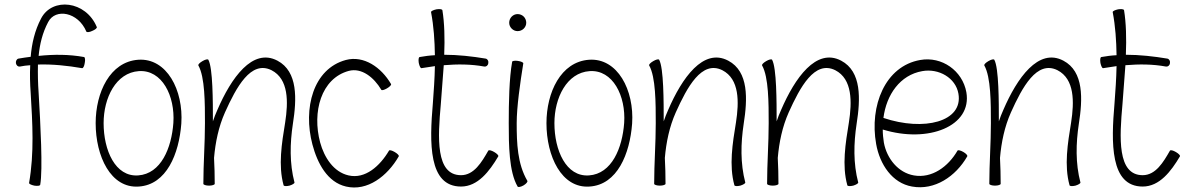

<svg xmlns="http://www.w3.org/2000/svg" viewBox="-20 -809 5213 845"><path d="M67 -516C82 -519 97 -521 113 -522C111 -482 112 -440 115 -400C123 -268 131 -135 108 -4C107 0 117 5 131 8C145 10 156 9 157 4C169 -62 158 -265 150 -400C147 -442 146 -483 147 -525C212 -527 277 -520 341 -509C346 -508 351 -518 353 -532C356 -546 354 -557 350 -558C284 -570 217 -570 150 -563C155 -615 167 -665 192 -712C224 -774 324 -756 360 -670C362 -666 374 -667 386 -673C399 -678 408 -686 406 -690C358 -806 210 -822 161 -728C133 -675 120 -618 115 -559C97 -557 79 -554 61 -551C53 -549 49 -540 50 -531C52 -521 59 -515 67 -516Z M591 12C713 4 768 -132 778 -265C788 -412 714 -555 588 -546C464 -537 401 -402 401 -267C401 -122 467 21 591 12ZM436 -267C436 -378 490 -489 591 -496C693 -503 751 -387 743 -268C735 -158 689 -44 588 -37C487 -30 436 -148 436 -267Z M853 -521C882 -470 882 -354 882 -267C882 -178 875 -89 875 0C875 4 886 8 900 8C914 8 925 4 925 0C925 -38 924 -76 922 -114C928 -183 942 -251 970 -314C1020 -425 1084 -545 1175 -500C1251 -461 1249 -360 1235 -270C1220 -178 1204 -81 1228 6C1229 11 1241 11 1254 8C1267 4 1277 -2 1276 -6C1254 -90 1256 -178 1269 -264C1286 -372 1292 -494 1201 -542C1091 -600 997 -465 937 -326C929 -309 923 -292 917 -275C917 -362 917 -510 897 -546C894 -550 883 -547 871 -540C859 -533 851 -525 853 -521Z M1701 -439C1658 -513 1581 -566 1502 -545C1358 -506 1313 -332 1355 -173C1377 -90 1421 -7 1503 12C1597 34 1685 -34 1735 -121C1737 -125 1729 -133 1717 -140C1705 -147 1694 -150 1692 -146C1652 -78 1587 -20 1514 -37C1448 -52 1407 -116 1389 -182C1353 -316 1393 -464 1515 -497C1572 -512 1626 -468 1658 -414C1660 -410 1671 -413 1683 -420C1695 -427 1703 -435 1701 -439Z M1835 -509C1855 -512 1874 -515 1894 -518C1893 -463 1889 -408 1885 -354C1870 -181 1865 12 2009 12C2083 12 2134 -55 2173 -121C2175 -125 2167 -133 2155 -140C2143 -147 2132 -150 2129 -146C2100 -95 2066 -38 2009 -38C1896 -38 1907 -205 1920 -350C1924 -405 1929 -464 1933 -522C1993 -527 2053 -527 2112 -516C2120 -515 2128 -521 2129 -531C2131 -540 2126 -549 2118 -551C2058 -561 1996 -568 1935 -568C1938 -640 1936 -709 1927 -764C1926 -769 1914 -770 1901 -768C1887 -765 1877 -760 1877 -756C1889 -693 1893 -630 1894 -566C1872 -565 1849 -562 1827 -558C1822 -557 1821 -546 1823 -532C1826 -518 1831 -508 1835 -509Z M2296 -709C2296 -719 2292 -729 2285 -736C2278 -743 2268 -747 2258 -747C2248 -747 2239 -743 2232 -736C2225 -729 2221 -719 2221 -709C2221 -699 2225 -690 2232 -683C2239 -676 2248 -672 2258 -672C2268 -672 2278 -676 2285 -683C2292 -690 2296 -699 2296 -709ZM2234 -537C2221 -465 2219 -357 2219 -267C2219 -171 2220 -53 2258 12C2260 16 2272 14 2284 7C2296 0 2303 -9 2301 -13C2257 -88 2254 -179 2254 -267C2254 -338 2269 -443 2283 -530C2284 -534 2273 -539 2259 -541C2246 -543 2234 -541 2234 -537Z M2575 12C2697 4 2752 -132 2762 -265C2772 -412 2698 -555 2572 -546C2448 -537 2385 -402 2385 -267C2385 -122 2451 21 2575 12ZM2420 -267C2420 -378 2474 -489 2575 -496C2677 -503 2735 -387 2727 -268C2719 -158 2673 -44 2572 -37C2471 -30 2420 -148 2420 -267Z M2837 -521C2866 -470 2866 -354 2866 -267C2866 -178 2859 -89 2859 0C2859 4 2870 8 2884 8C2898 8 2909 4 2909 0C2909 -38 2908 -76 2906 -114C2912 -183 2926 -251 2954 -314C3004 -425 3068 -545 3159 -500C3235 -461 3233 -360 3219 -270C3204 -178 3188 -81 3212 6C3213 11 3225 11 3238 8C3251 4 3261 -2 3260 -6C3238 -90 3240 -178 3253 -264C3270 -372 3276 -494 3185 -542C3075 -600 2981 -465 2921 -326C2913 -309 2907 -292 2901 -275C2901 -362 2901 -510 2881 -546C2878 -550 2867 -547 2855 -540C2843 -533 2835 -525 2837 -521Z M3334 -521C3363 -470 3363 -354 3363 -267C3363 -178 3356 -89 3356 0C3356 4 3367 8 3381 8C3395 8 3406 4 3406 0C3406 -38 3405 -76 3403 -114C3409 -183 3423 -251 3451 -314C3501 -425 3565 -545 3656 -500C3732 -461 3730 -360 3716 -270C3701 -178 3685 -81 3709 6C3710 11 3722 11 3735 8C3748 4 3758 -2 3757 -6C3735 -90 3737 -178 3750 -264C3767 -372 3773 -494 3682 -542C3572 -600 3478 -465 3418 -326C3410 -309 3404 -292 3398 -275C3398 -362 3398 -510 3378 -546C3375 -550 3364 -547 3352 -540C3340 -533 3332 -525 3334 -521Z M4237 -121C4239 -125 4232 -133 4220 -140C4208 -147 4196 -150 4194 -146C4153 -75 4081 -23 4002 -37C3933 -49 3883 -111 3870 -181C3867 -200 3865 -219 3865 -239C4066 -177 4259 -254 4233 -403C4216 -498 4125 -562 4030 -545C3875 -518 3806 -343 3836 -175C3852 -85 3907 -3 3994 12C4093 30 4186 -32 4237 -121ZM4039 -496C4112 -509 4186 -466 4198 -397C4220 -273 4046 -230 3868 -290C3881 -392 3941 -479 4039 -496Z M4312 -521C4341 -470 4341 -354 4341 -267C4341 -178 4334 -89 4334 0C4334 4 4345 8 4359 8C4373 8 4384 4 4384 0C4384 -38 4383 -76 4381 -114C4387 -183 4401 -251 4429 -314C4479 -425 4543 -545 4634 -500C4710 -461 4708 -360 4694 -270C4679 -178 4663 -81 4687 6C4688 11 4700 11 4713 8C4726 4 4736 -2 4735 -6C4713 -90 4715 -178 4728 -264C4745 -372 4751 -494 4660 -542C4550 -600 4456 -465 4396 -326C4388 -309 4382 -292 4376 -275C4376 -362 4376 -510 4356 -546C4353 -550 4342 -547 4330 -540C4318 -533 4310 -525 4312 -521Z M4835 -509C4855 -512 4874 -515 4894 -518C4893 -463 4889 -408 4885 -354C4870 -181 4865 12 5009 12C5083 12 5134 -55 5173 -121C5175 -125 5167 -133 5155 -140C5143 -147 5132 -150 5129 -146C5100 -95 5066 -38 5009 -38C4896 -38 4907 -205 4920 -350C4924 -405 4929 -464 4933 -522C4993 -527 5053 -527 5112 -516C5120 -515 5128 -521 5129 -531C5131 -540 5126 -549 5118 -551C5058 -561 4996 -568 4935 -568C4938 -640 4936 -709 4927 -764C4926 -769 4914 -770 4901 -768C4887 -765 4877 -760 4877 -756C4889 -693 4893 -630 4894 -566C4872 -565 4849 -562 4827 -558C4822 -557 4821 -546 4823 -532C4826 -518 4831 -508 4835 -509Z"/></svg>

Font: Nupuram Condensed Thin
Style: Regular
Weight: 100
Width: 3
Designer: Santhosh Thottingal (santhosh.thottingal@gmail.com)
Foundry: SMC
Version: Version 1.000